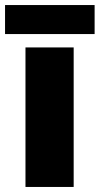

<svg xmlns="http://www.w3.org/2000/svg" viewBox="-34 -741 395 761"><path d="M341 -721H-14V-606H341ZM258 0V-553H67V0Z"/></svg>

Font: Noto Sans Myanmar UI Black
Style: Regular
Weight: 900
Designer: Monotype Design Team
Foundry: Monotype Imaging Inc.
Version: Version 2.103